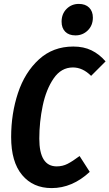

<svg xmlns="http://www.w3.org/2000/svg" viewBox="-20 -946 560 982"><path d="M520 -632 446 -558Q403 -601 353 -601Q293 -601 254.5 -545Q216 -489 198.5 -405.5Q181 -322 181 -237Q181 -95 270 -95Q300 -95 325.5 -108Q351 -121 387 -148L439 -67Q350 16 244 16Q149 16 93 -51Q37 -118 37 -245Q37 -365 72 -470.5Q107 -576 179 -642Q251 -708 355 -708Q408 -708 448 -688.5Q488 -669 520 -632ZM295 -835Q295 -875 320.5 -900.5Q346 -926 383 -926Q417 -926 436 -907Q455 -888 455 -856Q455 -816 429 -790.5Q403 -765 366 -765Q332 -765 313.5 -784Q295 -803 295 -835Z"/></svg>

Font: Fira Sans Extra Condensed SemiBold
Style: Italic
Weight: 600
Width: 3
Italic angle: -8°
Designer: Carrois Corporate & Edenspiekermann AG
Foundry: Carrois Corporate GbR & Edenspiekermann AG
Version: Version 4.203